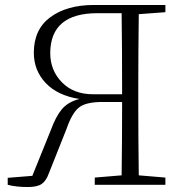

<svg xmlns="http://www.w3.org/2000/svg" viewBox="-20 -743 737 772"><path d="M361 0V-29L469 -38Q471 -177 471 -333H392Q324 -333 296.5 -310Q269 -287 248 -226L176 -45Q166 -17 148.5 -4Q131 9 92 9Q44 9 11 0V-28L110 -36L184 -219Q204 -274 228.5 -303.5Q253 -333 299 -345Q211 -359 163.5 -409.5Q116 -460 116 -531Q116 -625 182.5 -674Q249 -723 358 -723H645V-694L538 -686Q536 -539 536 -390V-333Q536 -185 538 -38L645 -29V0ZM471 -364Q471 -556 469 -690H372Q183 -690 182 -530Q182 -460 229 -412Q276 -364 354 -364Z"/></svg>

Font: Minh Nguyen ExtraLight
Style: Regular
Weight: 250
Designer: Ryoko NISHIZUKA 西塚涼子 (kana & ideographs); Frank Grießhammer (Latin, Greek & Cyrillic); Wenlong ZHANG 张文龙 (bopomofo); San
Foundry: Adobe
Version: Version 1.100;July 7, 2023;FontCreator 14.0.0.2814 64-bit